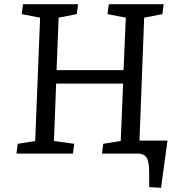

<svg xmlns="http://www.w3.org/2000/svg" viewBox="-20 -720 824 900"><path d="M57.1 0 63 -45.9 145 -59.1 168 -637.2 82 -653.8 87.9 -700.2H346.2L339.8 -653.8L254.9 -637.2L245.1 -391.1H559.1L569.8 -637.2L483.9 -653.8L490.2 -700.2H747.1L741.2 -653.8L655.8 -637.2L633.8 -61H765.1L734.9 160.2L679.2 157.2V91.8Q679.2 73.7 678.2 61.5Q677.2 49.3 674.3 36.9Q671.4 24.4 665.8 16.8Q660.2 9.3 650.6 4.6Q641.1 0 627.9 0H458L463.9 -45.9L545.9 -59.1L557.1 -328.1H243.2L232.9 -59.1L328.1 -45.9L321.8 0Z"/></svg>

Font: Literata Book
Style: Italic
Weight: 400
Italic angle: -3°
Designer: Latin by Veronika Burian and Jose Scaglione. Greek by Irene Vlachou. Cyrillic by Vera Evstafieva
Foundry: TypeTogether
Version: Version 1.003;PS 001.003;hotconv 1.0.88;makeotf.lib2.5.64775